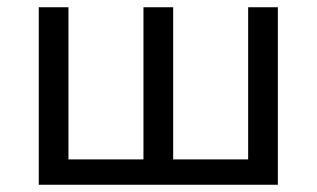

<svg xmlns="http://www.w3.org/2000/svg" viewBox="-20 -510 874 530"><path d="M87 0V-490H169V-70H376V-490H458V-70H665V-490H747V0Z"/></svg>

Font: Nunito Sans 10pt
Style: Regular
Weight: 400
Designer: Vernon Adams
Foundry: Vernon Adams
Version: Version 3.101;gftools[0.9.27]